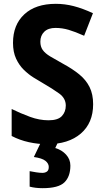

<svg xmlns="http://www.w3.org/2000/svg" viewBox="-20 -744 544 1004"><path d="M467 -199Q467 -101 402.5 -45.5Q338 10 226 10Q179 10 131 -0.5Q83 -11 41 -33V-174Q88 -151 137 -133Q186 -115 234 -115Q283 -115 303.5 -137Q324 -159 324 -192Q324 -230 289.5 -255Q255 -280 203 -310Q182 -322 155.5 -338.5Q129 -355 104.5 -379Q80 -403 64 -437.5Q48 -472 48 -520Q48 -614 107 -669Q166 -724 272 -724Q319 -724 365.5 -712Q412 -700 466 -675L420 -557Q373 -578 339 -588Q305 -598 270 -598Q232 -598 211.5 -578Q191 -558 191 -526Q191 -500 203.5 -482.5Q216 -465 242.5 -449Q269 -433 309 -411Q359 -384 394.5 -355Q430 -326 448.5 -288.5Q467 -251 467 -199ZM348 122Q348 179 317 209.5Q286 240 203 240Q165 240 135 232V151Q150 154 169 157Q188 160 202 160Q215 160 225 153.5Q235 147 235 129Q235 111 217.5 97Q200 83 157 77L194 0H283L269 30Q303 40 325.5 64.5Q348 89 348 122Z"/></svg>

Font: Noto Sans Gurmukhi UI SemiCondensed
Style: Bold
Weight: 700
Width: 4
Designer: Jelle Bosma - Monotype Design Team
Foundry: Monotype Imaging Inc.
Version: Version 2.004; ttfautohint (v1.8.4.7-5d5b)